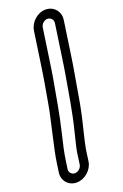

<svg xmlns="http://www.w3.org/2000/svg" viewBox="-189 -800 654 1024"><g transform="rotate(-20 137.5 -288.0)"><path d="M239 -665 211 -473C207 -449 204 -420 198 -389C183 -302 164 -183 141 -92C126 -33 117 5 114 25L105 90C102 108 85 124 66 124C47 124 33 108 36 90L43 41C48 6 58 -42 73 -102C97 -200 112 -299 129 -390C134 -422 139 -449 142 -473L170 -665C173 -684 190 -700 209 -700C227 -700 242 -684 239 -665ZM120 -665 92 -473C82 -403 72 -351 58 -270C44 -188 4 -38 -7 41L-14 90C-21 136 12 174 58 174C104 174 148 136 155 90L164 25C166 10 175 -28 189 -86C204 -145 216 -202 225 -258C240 -348 250 -397 261 -473L289 -665C296 -711 262 -750 216 -750C170 -750 127 -711 120 -665Z"/></g></svg>

Font: AppleStorm
Style: XbdOutIta
Weight: 800
Foundry: Cannot Into Space Fonts
Version: Version 1.01